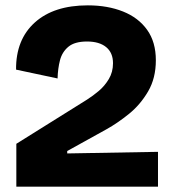

<svg xmlns="http://www.w3.org/2000/svg" viewBox="-20 -697 655 717"><path d="M41 0V-160L305 -325Q327 -339 349 -357.5Q371 -376 386.5 -402Q402 -428 402 -461Q402 -500 376.5 -521Q351 -542 305 -542Q259 -542 235.5 -522.5Q212 -503 204 -472Q196 -441 195 -404L40 -437Q39 -549 110 -613Q181 -677 308 -677Q382 -677 439.5 -654Q497 -631 529.5 -585.5Q562 -540 562 -472Q562 -405 533 -355.5Q504 -306 462 -272Q420 -238 379 -215L231 -133V-124L570 -130V0Z"/></svg>

Font: Bricolage Grotesque 12pt ExtraBold
Style: Regular
Weight: 800
Designer: Mathieu Triay
Foundry: Atelier Triay
Version: Version 1.001; ttfautohint (v1.8.4.7-5d5b);gftools[0.9.33.de